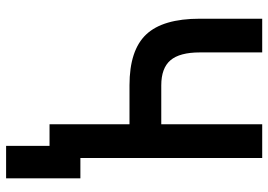

<svg xmlns="http://www.w3.org/2000/svg" viewBox="-144 -588 875 626"><g transform="rotate(90 293.0 -275.5)"><path d="M456.1 141.6V-100.6H562V141.6ZM258.8 -260.7Q144 -260.7 92.8 -315.2Q41.5 -369.6 41.5 -490.2V-693.4H151.4V-490.2Q151.4 -424.3 177 -394.3Q202.6 -364.3 258.8 -364.3H401.4V-260.7ZM385.7 0V-693.4H495.6V0Z"/></g></svg>

Font: Cascadia Code Medium
Style: Regular
Weight: 500
Monospace: yes
Designer: Aaron Bell
Foundry: Saja Typeworks
Version: Version 2407.024